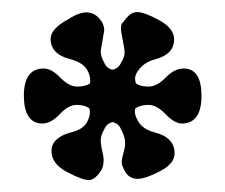

<svg xmlns="http://www.w3.org/2000/svg" viewBox="-20 -653 378 322"><path d="M184.6 -592.3Q180.2 -612.8 187 -616.2Q198.2 -632.8 210 -632.8Q221.7 -632.8 247.1 -619.1Q272 -605.5 272 -586.9Q272 -562 240.7 -553.7Q220.2 -548.3 210.9 -533.2Q204.1 -524.4 208 -513.2Q214.8 -507.8 229 -507.8Q243.2 -507.8 257.8 -522.9Q272.5 -538.1 288.1 -538.1Q317.9 -538.1 317.9 -492.2Q317.9 -446.3 285.2 -445.8Q272.9 -445.8 257.8 -461.4Q242.7 -477.1 229 -477.1Q215.3 -477.1 207 -471.2Q204.1 -462.4 211.9 -449.2Q219.7 -436 240.2 -430.7Q272.5 -422.4 272.9 -396Q272.9 -378.9 249 -366.2Q225.1 -353.5 210.9 -353Q196.8 -353.5 190.4 -364.3Q184.1 -375 184.1 -380.9Q184.1 -386.7 188.5 -402.3Q192.9 -418 183.1 -436Q179.2 -445.8 168.9 -448.2Q159.2 -446.3 154.8 -436Q148.9 -425.8 148.9 -418Q148.9 -410.2 152.3 -396Q155.8 -381.8 150.9 -369.1Q139.6 -351.1 129.4 -351.1Q119.1 -350.6 92.8 -364.3Q66.4 -377.9 66.4 -399.9Q66.4 -421.9 98.1 -430.7Q119.1 -435.5 126 -448.2Q132.8 -460.9 129.9 -471.2Q122.1 -477.1 108.4 -477.1Q94.7 -477.1 80.1 -461.4Q65.4 -445.8 50.8 -445.8Q20.5 -446.3 20 -492.2Q20 -538.1 53.2 -538.1Q66.4 -538.1 81.1 -522.9Q95.7 -507.8 109.4 -507.8Q124 -507.8 130.9 -513.2Q132.8 -524.4 126 -536.1Q119.1 -547.9 98.1 -553.7Q64.9 -562 64.9 -587.9Q64.9 -605 95.2 -621.1Q132.3 -645.5 150.9 -616.2Q154.8 -609.4 154.8 -602.1L148.9 -567.4Q148.9 -558.1 154.8 -547.9Q158.7 -538.1 168.9 -536.1Q178.7 -538.1 183.1 -547.9Q189 -557.6 189 -564.5Q189 -571.3 184.6 -592.3Z"/></svg>

Font: Unna-Bold
Style: Bold
Weight: 700
Designer: Jorge de Buen U.
Foundry: Omnibus-Type
Version: Version 2.006;PS 002.006;hotconv 1.0.70;makeotf.lib2.5.58329